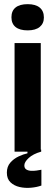

<svg xmlns="http://www.w3.org/2000/svg" viewBox="-20 -729 266 923"><path d="M50 0V-522H176V0ZM113 -583Q75 -583 55 -599Q35 -615 35 -646Q35 -677 55 -693Q75 -709 113 -709Q151 -709 171 -692.5Q191 -676 191 -645Q191 -616 171 -599.5Q151 -583 113 -583ZM179 163Q157 171 128.5 173.5Q100 176 74 170Q48 164 30.5 147.5Q13 131 13 101Q13 72 29.5 53Q46 34 69.5 23Q93 12 112 8V-9L178 -10V0Q139 11 118 30.5Q97 50 97 66Q97 79 105.5 85Q114 91 127.5 92Q141 93 155 91Q169 89 179 87Z"/></svg>

Font: Bricolage Grotesque 72pt SemiBold
Style: Regular
Weight: 600
Version: Version 1.001;gftools[0.9.33.dev8+g029e19f]